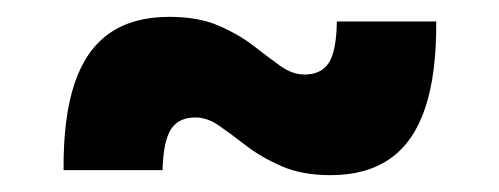

<svg xmlns="http://www.w3.org/2000/svg" viewBox="-20 -364 592 228"><path d="M55.5 -162Q55 -224.5 68.5 -264.8Q82 -305 110 -324.5Q138 -344 181 -344Q215 -344 239 -333.8Q263 -323.5 280.5 -310Q298 -296.5 312.5 -286Q327 -275.5 341.5 -275.5Q361.5 -275.5 370.5 -289.5Q379.5 -303.5 380 -338.5H498Q498.5 -276.5 485 -236Q471.5 -195.5 443.5 -175.8Q415.5 -156 372.5 -156Q339 -156 314.8 -166.5Q290.5 -177 273 -190.5Q255.5 -204 241 -214.2Q226.5 -224.5 212 -224.5Q192 -224.5 183 -210.5Q174 -196.5 173 -162Z"/></svg>

Font: Newsreader 9pt ExtraBold
Style: Regular
Weight: 800
Designer: Hugues Gentile
Foundry: Production Type
Version: Version 1.003